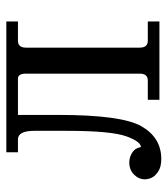

<svg xmlns="http://www.w3.org/2000/svg" viewBox="19 -548 535 613"><g transform="rotate(-90 286.5 -241.5)"><path d="M85.4 5.9Q59.6 5.9 44.9 -4.2Q30.3 -14.2 25.4 -25.1Q20.5 -36.1 20.5 -46.4Q20.5 -65.9 35.6 -81.1Q50.8 -96.2 74.2 -96.2Q85.4 -96.2 95.7 -92Q106 -87.9 113.3 -80.6Q120.6 -73.2 123.5 -59.1Q141.1 -59.6 157.7 -105.5Q175.3 -154.3 175.3 -296.4V-399.4Q175.3 -451.7 147.9 -451.7H106.9V-488.8H524.4V-451.7H462.9Q440.9 -451.7 440.9 -425.8V-63Q440.9 -37.1 462.9 -37.1H524.4V0H274.4V-37.1H335.9Q357.9 -37.1 357.9 -63V-425.8Q357.9 -451.7 341.8 -451.7H226.1V-323.2Q226.1 -120.1 189.7 -57.1Q153.3 5.9 85.4 5.9Z"/></g></svg>

Font: Munson
Style: Regular
Weight: 400
Designer: Paul James MIller
Foundry: High-Logic / Made with FontCreator
Version: Version 2.10;May 5, 2019;FontCreator 11.5.0.2430 64-bit